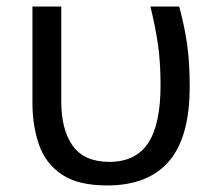

<svg xmlns="http://www.w3.org/2000/svg" viewBox="-20 -556 653 586"><path d="M307 10Q218 10 168.5 -23.5Q119 -57 99 -114.5Q79 -172 79 -243V-536H167V-246Q167 -160 202 -111Q237 -62 314 -62Q394 -62 432 -119Q470 -176 470 -296Q470 -366 462 -421Q454 -476 439 -536H527Q543 -477 551 -421.5Q559 -366 559 -292Q559 -137 495.5 -63.5Q432 10 307 10Z"/></svg>

Font: Noto Sans
Style: Regular
Weight: 400
Designer: Monotype Design Team
Foundry: Monotype Imaging Inc.
Version: Version 1.902